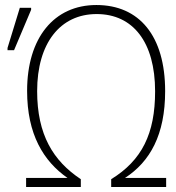

<svg xmlns="http://www.w3.org/2000/svg" viewBox="-20 -745 702 765"><path d="M84 0H302V-31C192 -104 128 -208 128 -382C128 -573 220 -689 365 -689C510 -689 598 -577 598 -381C598 -212 545 -106 423 -31V0H642V-36H478C578 -101 638 -208 638 -382C638 -602 535 -725 364 -725C195 -725 88 -594 88 -383C88 -210 153 -103 249 -36H84ZM10 -545H36L104 -706V-714H59L10 -554Z"/></svg>

Font: Noto Sans SemiCondensed ExtraLight
Style: Regular
Weight: 200
Width: 4
Designer: Monotype Design Team
Foundry: Monotype Imaging Inc.
Version: Version 2.013